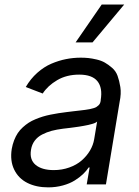

<svg xmlns="http://www.w3.org/2000/svg" viewBox="-20 -804 604 837"><path d="M190.3 12.8Q138.1 12.8 99.4 -6.6Q60.7 -25.9 41.9 -64.5Q23.1 -103 31.2 -154.8Q34.8 -175.1 41.7 -192.8Q48.7 -210.6 57.7 -224.1Q66.8 -237.6 79.5 -249.1Q92.3 -260.7 105.1 -269Q117.9 -277.3 134.8 -284.3Q151.6 -291.2 166.5 -295.8Q181.5 -300.4 200.6 -304.3Q219.8 -308.2 235.1 -310.5Q250.4 -312.9 269.9 -315.3Q283.7 -317.1 301.1 -319.1Q318.5 -321 328.7 -322.3Q338.8 -323.5 351.6 -325.1Q364.3 -326.7 371.4 -328.3Q378.6 -329.9 386.9 -332.2Q395.2 -334.5 399.9 -337.4Q404.5 -340.2 408.9 -344.3Q413.4 -348.4 415.7 -353.3Q418 -358.3 419 -365.1V-367.9Q427.9 -421.2 404.8 -449.9Q381.7 -478.7 325.3 -478.7Q270.2 -478.7 229.2 -454.5Q188.2 -430.4 166.2 -396.3L92.3 -424.7Q113.3 -460.6 142.4 -486.5Q171.5 -512.4 203.8 -526.3Q236.2 -540.1 267.8 -546.3Q299.4 -552.6 332.4 -552.6Q349.4 -552.6 365.1 -551Q380.7 -549.4 401.3 -544.6Q421.9 -539.8 437.1 -531.1Q452.4 -522.4 468.8 -508.2Q485.1 -494 492.5 -473.5Q500 -453.1 504.6 -424.7Q509.2 -396.3 501.4 -359.4L441.8 0H358L370.7 -73.9H366.5Q356.9 -59.3 342.2 -45.1Q327.4 -30.9 305.9 -17.4Q284.4 -3.9 254.3 4.4Q224.1 12.8 190.3 12.8ZM214.5 -62.5Q250.4 -62.5 282.1 -73.9Q313.9 -85.2 335.9 -104.4Q358 -123.6 372.2 -147.5Q386.4 -171.5 390.6 -197.4L403.4 -274.1Q400.6 -271.3 395.2 -268.6Q389.9 -266 381.6 -263.7Q373.2 -261.4 365.2 -259.4Q357.2 -257.5 345.5 -255.5Q333.8 -253.6 325.6 -252.1Q317.5 -250.7 304.5 -249.1Q291.5 -247.5 285.7 -246.6Q279.8 -245.7 267.9 -244.5Q256 -243.3 254.3 -242.9Q226.6 -239.3 205.3 -233.7Q183.9 -228 163.9 -217.7Q143.8 -207.4 131.2 -190.5Q118.6 -173.7 115.1 -150.6Q108 -108 135.3 -85.2Q162.6 -62.5 214.5 -62.5ZM309.7 -619.3 423.3 -784.1H521.3L383.5 -619.3Z"/></svg>

Font: Karasuma Gothic
Style: Italic
Weight: 400
Italic angle: -9.39999°
Designer: Rasmus Andersson / Ryoko Nishizuka
Foundry: Genbu
Version: Version 1.00